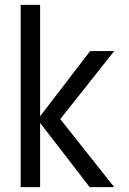

<svg xmlns="http://www.w3.org/2000/svg" viewBox="-20 -770 530 790"><path d="M65 -750H145V0H65ZM133 -280H136L351 -560H450L228 -280L450 0H349Z"/></svg>

Font: TASA Explorer VF
Style: Regular
Weight: 400
Designer: Weizhong Zhang
Foundry: Local Remote
Version: Version 1.000;Glyphs 3.2 (3192)